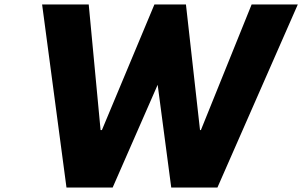

<svg xmlns="http://www.w3.org/2000/svg" viewBox="-20 -845 1362 865"><path d="M751.5 0H959.5L1321.7 -825H1113.7L885.1 -259H881.1L817.7 -825H675.7L439.1 -259H433.1L379.7 -825H169.7L279.5 0H487.5L690.3 -463Z"/></svg>

Font: Sztylet
Style: BdObl
Weight: 700
Foundry: Cannot Into Space Fonts, PlusOne Fonts
Version: Version 0.12